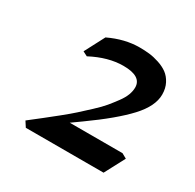

<svg xmlns="http://www.w3.org/2000/svg" viewBox="-108 -569 695 686"><g transform="rotate(30 239.5 -226.0)"><path d="M61 -22Q94.2 -47.9 111.3 -61.3Q128.4 -74.7 159.7 -99.9Q190.9 -125 208 -140.6Q225.1 -156.2 249.8 -179Q274.4 -201.7 288.1 -218.3Q301.8 -234.9 315.7 -253.7Q329.6 -272.5 335.7 -288.8Q341.8 -305.2 341.8 -319.8Q341.8 -366.2 267.1 -366.2Q204.6 -366.2 136.2 -330.1L117.2 -339.8L160.2 -421.9Q223.6 -452.1 284.2 -452.1Q305.2 -452.1 324.5 -450Q343.8 -447.8 365.2 -440.7Q386.7 -433.6 402.1 -422.4Q417.5 -411.1 427.7 -391.6Q438 -372.1 438 -346.2Q438 -298.3 388.9 -245.4Q339.8 -192.4 241.2 -122.1L202.1 -94.2H419.9L439.9 -83L396 0H75.2Z"/></g></svg>

Font: Dehuti Alt
Style: Bold-Italic
Weight: 700
Version: Version 1.2